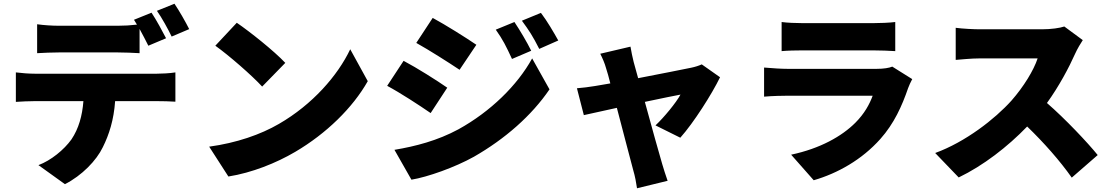

<svg xmlns="http://www.w3.org/2000/svg" viewBox="-20 -898 5970 1029"><path d="M65 -510V-352C93 -354 137 -356 166 -356H427C421 -278 402 -209 363 -151C323 -95 253 -38 186 -13L328 89C419 43 497 -38 531 -109C565 -177 590 -256 597 -356H821C851 -356 893 -355 920 -353V-510C892 -505 842 -503 821 -503H166C135 -503 96 -506 65 -510ZM792 -830 698 -792C703 -784 709 -775 714 -766C681 -762 645 -760 612 -760H295C261 -760 213 -763 179 -768V-613C212 -615 260 -617 295 -617H612C650 -617 691 -615 728 -613V-743C745 -712 762 -679 775 -653L870 -693C852 -728 817 -793 792 -830ZM915 -878 821 -840C848 -802 880 -743 900 -702L994 -742C977 -776 941 -840 915 -878Z M1249 -776 1134 -653C1206 -602 1332 -492 1385 -434L1509 -561C1449 -625 1318 -729 1249 -776ZM1101 -112 1204 48C1330 28 1460 -24 1562 -84C1729 -182 1871 -321 1951 -463L1857 -634C1790 -493 1655 -338 1475 -234C1377 -177 1248 -132 1101 -112Z M2737 -780 2637 -739C2676 -684 2692 -651 2724 -582L2827 -626C2805 -671 2767 -735 2737 -780ZM2879 -829 2777 -787C2816 -734 2835 -705 2870 -636L2972 -681C2948 -724 2912 -786 2879 -829ZM2299 -802 2211 -668C2281 -629 2383 -564 2443 -524L2533 -658C2476 -697 2369 -764 2299 -802ZM2094 -95 2185 65C2271 51 2418 -1 2520 -58C2686 -153 2829 -278 2925 -419L2832 -585C2753 -441 2609 -300 2437 -205C2324 -144 2207 -114 2094 -95ZM2143 -572 2055 -438C2126 -400 2227 -334 2288 -292L2377 -428C2321 -467 2215 -534 2143 -572Z M3359 -648 3197 -610C3209 -586 3221 -559 3228 -533C3235 -512 3243 -483 3251 -451C3212 -444 3182 -439 3169 -437C3134 -431 3105 -428 3072 -425L3109 -281C3141 -288 3209 -303 3286 -320C3321 -188 3358 -43 3374 15C3383 45 3390 82 3394 111L3558 71C3550 50 3534 -2 3529 -19C3512 -75 3473 -218 3436 -352C3526 -371 3604 -387 3627 -391C3604 -348 3538 -268 3493 -226L3626 -160C3697 -239 3796 -395 3839 -484L3741 -553C3726 -546 3704 -539 3684 -535C3642 -526 3518 -502 3400 -479C3391 -512 3383 -542 3376 -566C3370 -592 3363 -621 3359 -648Z M4169 -780V-624C4199 -627 4247 -628 4281 -628H4658C4696 -628 4750 -626 4778 -624V-780C4749 -776 4692 -774 4660 -774H4281C4246 -774 4197 -776 4169 -780ZM4869 -474 4762 -541C4746 -534 4716 -529 4678 -529H4202C4168 -529 4121 -532 4075 -536V-380C4120 -384 4177 -385 4202 -385H4657C4640 -339 4613 -289 4564 -240C4492 -168 4376 -102 4220 -69L4341 68C4469 31 4599 -42 4698 -153C4772 -236 4814 -330 4847 -426C4851 -438 4861 -459 4869 -474Z M5783 -683 5684 -756C5661 -748 5614 -741 5564 -741H5230C5201 -741 5137 -744 5102 -749V-577C5130 -579 5185 -585 5230 -585H5541C5520 -521 5466 -433 5401 -359C5312 -260 5154 -137 4992 -78L5118 53C5249 -10 5380 -111 5485 -220C5575 -133 5660 -37 5724 54L5863 -67C5808 -135 5688 -262 5591 -346C5656 -436 5709 -536 5742 -610C5753 -635 5774 -670 5783 -683Z"/></svg>

Font: Source Han Sans HK Heavy
Style: Regular
Weight: 900
Designer: Ryoko NISHIZUKA 西塚涼子 (kana, bopomofo & ideographs); Paul D. Hunt (Latin, Greek & Cyrillic); Sandoll Communications 산돌커뮤니
Foundry: Adobe
Version: Version 2.000;hotconv 1.0.107;makeotfexe 2.5.65593